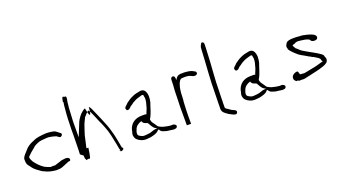

<svg xmlns="http://www.w3.org/2000/svg" viewBox="-61 -1270 3333 1876"><g transform="rotate(-20 1605.5 -332.5)"><path d="M52 -223C52 -191 60 -179 77 -160C83 -151 90 -141 98 -132C115 -113 142 -93 165 -78C173 -72 184 -65 194 -63H195V-62C226 -45 265 -36 308 -32C337 -32 356 -33 376 -41C399 -50 426 -62 449 -71H450L462 -72C467 -73 471 -78 471 -87C471 -103 453 -111 431 -111C417 -111 406 -106 390 -106C369 -98 337 -89 313 -81H311C304 -81 298 -82 291 -83C288 -82 281 -81 276 -81C272 -81 268 -81 263 -82C247 -87 225 -97 211 -104H210C175 -127 146 -157 122 -190V-191H121C115 -204 104 -220 102 -239V-241L106 -249C128 -271 149 -291 177 -312C193 -329 211 -337 234 -347C261 -358 293 -358 326 -361H346C367 -358 387 -355 406 -349C413 -346 419 -344 424 -343H426C428 -339 430 -338 434 -335H435C439 -331 451 -323 459 -323C463 -324 465 -326 468 -329H469C475 -332 480 -340 479 -346V-347C479 -358 471 -359 466 -364H465C454 -375 440 -384 425 -394C399 -402 367 -406 333 -406C284 -402 239 -399 204 -382V-381C170 -369 146 -356 120 -333C109 -320 95 -306 84 -293C66 -273 47 -254 52 -224ZM333 -406Z M608 -76C608 -67 609 -57 610 -48C610 -48 611 -39 617 -33C620 -16 624 -25 633 -29H636C641 -28 647 -28 653 -28H658C667 -57 674 -98 678 -132C678 -132 678 -133 658 -133C660 -138 661 -143 662 -150C666 -170 671 -192 677 -216C685 -267 708 -319 721 -363V-364L722 -365C732 -383 738 -403 747 -418C749 -424 751 -427 757 -431C758 -433 760 -435 763 -438C765 -441 770 -447 776 -452C782 -459 790 -469 802 -472H805L807 -468C822 -446 831 -420 843 -394L848 -382C858 -358 867 -334 878 -312H879C886 -295 892 -278 899 -262C924 -203 936 -132 950 -63L953 -45C958 -25 958 -5 968 0C968 0 969 -1 953 -1C961 13 979 14 988 2L989 3L990 2C996 -1 1001 -19 990 -19L987 -20C985 -28 983 -35 982 -43V-45C982 -48 981 -51 980 -55V-56C976 -87 966 -124 960 -157L948 -202C942 -226 934 -248 926 -271C902 -332 876 -393 849 -453L840 -474C834 -486 828 -497 819 -504H818C808 -379 791 -431 777 -505C767 -501 758 -495 747 -486C720 -465 699 -436 682 -403C665 -360 651 -326 634 -284L624 -260L625 -425C627 -475 630 -526 633 -570C635 -587 638 -600 638 -616V-618C641 -637 647 -652 645 -672C641 -681 633 -682 623 -678L621 -680C621 -693 606 -684 604 -673L602 -663C601 -653 597 -644 596 -635C596 -635 596 -634 602 -634C600 -625 599 -617 597 -605C592 -546 585 -483 585 -418C585 -398 584 -377 583 -356V-304C583 -285 582 -266 582 -247C582 -224 581 -203 581 -184C580 -171 580 -159 580 -148V-147C579 -136 579 -127 579 -117L578 -99ZM846 -474H847ZM966 -157Z M1127 -97C1130 -78 1135 -63 1146 -52C1167 -31 1202 -13 1244 -16C1251 -16 1258 -17 1265 -18H1266C1283 -18 1300 -23 1315 -27C1343 -34 1367 -46 1379 -66L1384 -62V-61H1388C1392 -43 1416 -32 1435 -29H1436V-28C1448 -22 1473 -21 1492 -18C1507 -14 1529 -12 1543 -16H1544C1552 -16 1562 -26 1562 -38C1562 -41 1562 -43 1560 -46C1552 -54 1539 -64 1524 -61H1516C1514 -60 1510 -60 1506 -61L1488 -63L1470 -66C1459 -68 1443 -72 1432 -75H1431C1415 -80 1401 -89 1389 -95C1383 -101 1379 -108 1374 -116C1372 -118 1368 -123 1367 -126C1357 -142 1341 -155 1338 -182V-185C1341 -193 1345 -200 1351 -209C1367 -243 1378 -279 1390 -317L1399 -343C1403 -363 1406 -380 1406 -403C1406 -412 1403 -420 1402 -432C1395 -461 1378 -484 1343 -480C1310 -473 1285 -470 1259 -457C1230 -445 1212 -431 1186 -413C1178 -401 1167 -396 1157 -385V-384C1151 -378 1145 -366 1152 -359V-358C1156 -337 1185 -347 1191 -357C1201 -369 1208 -373 1224 -383C1235 -392 1248 -401 1263 -408C1286 -422 1316 -427 1343 -436H1348C1350 -436 1355 -434 1358 -433L1360 -419L1363 -404L1364 -396C1364 -368 1358 -345 1351 -323C1346 -299 1334 -274 1325 -252V-245C1320 -246 1313 -248 1308 -248H1274C1200 -248 1153 -208 1137 -149C1136 -146 1136 -141 1135 -136V-135C1130 -121 1127 -113 1127 -97ZM1171 -96V-101C1171 -111 1175 -125 1180 -134C1190 -170 1219 -188 1252 -199C1255 -194 1258 -189 1260 -184C1265 -174 1283 -167 1304 -160L1305 -159H1306C1306 -159 1308 -157 1310 -153C1320 -133 1333 -112 1347 -97C1351 -95 1357 -91 1361 -88L1376 -79H1358C1333 -79 1307 -60 1274 -59L1270 -58L1255 -57L1248 -56H1239C1236 -55 1231 -55 1226 -56C1222 -56 1216 -57 1212 -59C1211 -59 1207 -60 1205 -62C1201 -63 1194 -67 1188 -71C1181 -74 1171 -82 1171 -96ZM1254 -57H1255ZM1343 -480Z M1657 -9C1660 -9 1668 -8 1677 -8H1701V-83C1701 -125 1703 -167 1705 -208C1706 -225 1706 -240 1709 -256C1709 -267 1710 -280 1711 -294C1711 -316 1713 -344 1717 -363C1720 -387 1728 -403 1733 -422V-423H1734C1739 -433 1748 -453 1763 -457H1764C1767 -457 1771 -458 1776 -458C1779 -458 1784 -459 1790 -459H1805C1811 -458 1815 -458 1821 -458C1825 -458 1828 -457 1829 -457H1830C1833 -456 1837 -456 1842 -455H1843C1847 -452 1853 -451 1860 -448L1869 -443C1878 -439 1888 -436 1897 -436C1906 -436 1909 -438 1912 -441H1914C1928 -445 1927 -468 1915 -474L1904 -480C1882 -495 1856 -499 1821 -502C1816 -502 1812 -502 1804 -503C1797 -503 1788 -503 1782 -502H1781C1779 -502 1779 -502 1777 -503C1773 -502 1766 -502 1762 -501C1740 -498 1731 -488 1720 -472L1711 -459V-475C1711 -492 1703 -505 1689 -505C1676 -505 1667 -492 1667 -476V-461C1667 -454 1667 -448 1666 -438V-431C1666 -424 1665 -418 1665 -413C1664 -400 1663 -387 1662 -373C1662 -364 1661 -354 1661 -344C1661 -299 1658 -250 1657 -203ZM1717 -358Z M2019 -48C2019 -8 2053 8 2079 27C2093 35 2104 41 2119 48C2127 52 2137 54 2145 54C2153 55 2160 48 2162 39C2169 23 2150 12 2133 6L2121 0H2120C2107 -8 2094 -18 2082 -26C2082 -26 2066 -33 2064 -44C2063 -53 2064 -58 2064 -64V-95C2064 -101 2064 -104 2065 -110V-132C2065 -146 2066 -158 2066 -174C2066 -184 2066 -192 2067 -203C2067 -346 2084 -477 2088 -615C2089 -641 2091 -664 2091 -690V-697C2091 -709 2082 -719 2072 -719C2069 -719 2067 -719 2064 -716C2055 -701 2045 -686 2045 -664C2038 -505 2022 -354 2022 -190C2022 -173 2021 -160 2021 -144C2021 -132 2020 -119 2020 -107V-76C2020 -66 2019 -57 2019 -48ZM2078 27H2079Z M2258 -97C2261 -78 2266 -63 2277 -52C2298 -31 2333 -13 2375 -16C2382 -16 2389 -17 2396 -18H2397C2414 -18 2431 -23 2446 -27C2474 -34 2498 -46 2510 -66L2515 -62V-61H2519C2523 -43 2547 -32 2566 -29H2567V-28C2579 -22 2604 -21 2623 -18C2638 -14 2660 -12 2674 -16H2675C2683 -16 2693 -26 2693 -38C2693 -41 2693 -43 2691 -46C2683 -54 2670 -64 2655 -61H2647C2645 -60 2641 -60 2637 -61L2619 -63L2601 -66C2590 -68 2574 -72 2563 -75H2562C2546 -80 2532 -89 2520 -95C2514 -101 2510 -108 2505 -116C2503 -118 2499 -123 2498 -126C2488 -142 2472 -155 2469 -182V-185C2472 -193 2476 -200 2482 -209C2498 -243 2509 -279 2521 -317L2530 -343C2534 -363 2537 -380 2537 -403C2537 -412 2534 -420 2533 -432C2526 -461 2509 -484 2474 -480C2441 -473 2416 -470 2390 -457C2361 -445 2343 -431 2317 -413C2309 -401 2298 -396 2288 -385V-384C2282 -378 2276 -366 2283 -359V-358C2287 -337 2316 -347 2322 -357C2332 -369 2339 -373 2355 -383C2366 -392 2379 -401 2394 -408C2417 -422 2447 -427 2474 -436H2479C2481 -436 2486 -434 2489 -433L2491 -419L2494 -404L2495 -396C2495 -368 2489 -345 2482 -323C2477 -299 2465 -274 2456 -252V-245C2451 -246 2444 -248 2439 -248H2405C2331 -248 2284 -208 2268 -149C2267 -146 2267 -141 2266 -136V-135C2261 -121 2258 -113 2258 -97ZM2302 -96V-101C2302 -111 2306 -125 2311 -134C2321 -170 2350 -188 2383 -199C2386 -194 2389 -189 2391 -184C2396 -174 2414 -167 2435 -160L2436 -159H2437C2437 -159 2439 -157 2441 -153C2451 -133 2464 -112 2478 -97C2482 -95 2488 -91 2492 -88L2507 -79H2489C2464 -79 2438 -60 2405 -59L2401 -58L2386 -57L2379 -56H2370C2367 -55 2362 -55 2357 -56C2353 -56 2347 -57 2343 -59C2342 -59 2338 -60 2336 -62C2332 -63 2325 -67 2319 -71C2312 -74 2302 -82 2302 -96ZM2385 -57H2386ZM2474 -480Z M2789 -80C2789 -70 2800 -56 2808 -49C2812 -48 2817 -49 2824 -49H2825C2828 -46 2834 -45 2840 -42C2848 -42 2858 -42 2867 -43H2868C2888 -38 2908 -47 2927 -50C2988 -65 3054 -75 3109 -96C3138 -109 3156 -116 3161 -148C3161 -149 3160 -152 3160 -155C3160 -156 3159 -158 3159 -162C3158 -164 3156 -174 3152 -178V-179C3153 -191 3144 -201 3132 -210C3108 -228 3089 -238 3063 -253C3035 -267 3008 -284 2980 -300C2958 -311 2941 -327 2924 -344C2920 -347 2916 -349 2913 -352C2912 -354 2912 -356 2910 -359H2909C2905 -368 2899 -377 2893 -385C2898 -389 2903 -392 2908 -396H2910C2917 -396 2925 -399 2931 -405L2944 -408H2945C2945 -408 2947 -409 2950 -409H2960C2964 -409 2967 -408 2968 -408C2974 -408 2978 -407 2982 -407H2983C3013 -402 3041 -401 3064 -388H3066C3070 -384 3075 -380 3077 -375V-372C3083 -366 3100 -357 3115 -359H3116C3135 -359 3148 -369 3148 -387C3144 -417 3095 -430 3065 -438H3064C3061 -439 3060 -440 3058 -440L3042 -443H3041C3032 -446 3024 -448 3013 -449C3006 -449 2997 -450 2987 -450L2976 -451L2968 -452C2960 -452 2950 -453 2943 -453H2920C2884 -453 2852 -446 2844 -422H2843C2839 -415 2837 -411 2835 -404C2835 -401 2834 -400 2834 -398C2834 -389 2835 -384 2838 -379V-369C2843 -359 2860 -340 2869 -331L2884 -316C2902 -298 2923 -281 2945 -269L2967 -257C2979 -249 2991 -244 3004 -235L3017 -228L3021 -227L3036 -217L3044 -214L3049 -213C3057 -205 3066 -203 3076 -196C3084 -192 3094 -183 3101 -177H3102V-176C3105 -172 3109 -167 3109 -159C3109 -159 3110 -156 3110 -153C3113 -150 3116 -146 3119 -143C3112 -140 3113 -139 3103 -138C3082 -133 3065 -126 3043 -121L3016 -115C3008 -114 2999 -112 2990 -110C2974 -106 2955 -104 2941 -100L2906 -94L2904 -95C2901 -95 2897 -96 2894 -96H2893C2890 -97 2886 -97 2882 -97C2879 -97 2871 -97 2866 -99C2863 -108 2860 -119 2857 -129C2855 -131 2853 -133 2848 -134C2822 -134 2790 -113 2790 -90V-88C2789 -85 2789 -83 2789 -82ZM3036 -217H3037ZM3109 -96Z"/></g></svg>

Font: Scribbler
Style: Lt
Weight: 300
Designer: Mew Too
Foundry: Cannot Into Space Fonts
Version: Version 1.001